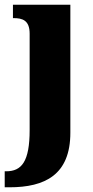

<svg xmlns="http://www.w3.org/2000/svg" viewBox="-43 -556 397 816"><path d="M-23 240H-3C148 240 256 187 256 8V-536H12V-479H15C52 -479 83 -470 83 -413V-4C83 131 49 172 -17 172H-23Z"/></svg>

Font: Noto Serif Sinhala Condensed Black
Style: Regular
Weight: 900
Width: 3
Designer: Jelle Bosma - Monotype Design Team
Foundry: Monotype Imaging Inc.
Version: Version 2.007